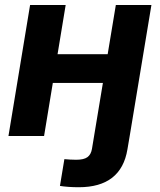

<svg xmlns="http://www.w3.org/2000/svg" viewBox="-20 -556 653 785"><path d="M302.2 209.5Q279.3 209.5 259.3 208Q239.3 206.5 225.1 204.1L243.2 94.7Q252.9 95.7 266.1 96.4Q279.3 97.2 291.5 97.2Q323.2 97.2 337.6 86.4Q352.1 75.7 356 52.7L364.7 0H510.3L501 54.7Q488.3 131.8 438.5 170.7Q388.7 209.5 302.2 209.5ZM460.4 -334.5 440.9 -216.8H155.3L174.8 -334.5ZM248.5 -535.6 160.2 0H14.6L103 -535.6ZM599.1 -535.6 510.3 0H364.7L453.6 -535.6Z"/></svg>

Font: Inter 20pt
Style: Bold Italic
Weight: 700
Italic angle: -9.3988°
Version: Version 4.001;git-66647c0bb